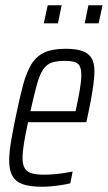

<svg xmlns="http://www.w3.org/2000/svg" viewBox="-20 -704 411 732"><path d="M139 8Q95 8 67.5 -1.5Q40 -11 27.5 -33Q15 -55 15 -92Q15 -121 21.5 -161Q28 -201 39 -254Q54 -328 67.5 -378.5Q81 -429 100 -459.5Q119 -490 149.5 -504Q180 -518 229 -518Q270 -518 294 -509.5Q318 -501 329 -482.5Q340 -464 340 -432Q340 -413 336.5 -385.5Q333 -358 327 -325Q321 -292 313 -256L309 -238H87Q77 -192 71.5 -159Q66 -126 66 -102Q66 -77 74 -63Q82 -49 100.5 -43.5Q119 -38 148 -38Q164 -38 183.5 -39.5Q203 -41 222.5 -44Q242 -47 257 -50L248 -5Q236 -2 217.5 1Q199 4 178.5 6Q158 8 139 8ZM96 -280H268L273 -303Q279 -331 284.5 -363Q290 -395 290 -418Q290 -442 283 -453.5Q276 -465 262 -468.5Q248 -472 228 -472Q197 -472 177.5 -465.5Q158 -459 144.5 -439Q131 -419 120.5 -381Q110 -343 96 -280ZM303 -615 317 -684H371L356 -615ZM147 -615 162 -684H215L201 -615Z"/></svg>

Font: Saira ExtraCondensed Light
Style: Italic
Weight: 300
Width: 2
Italic angle: -12°
Designer: Hector Gatti with collaboration of the Omnibus-Type team
Foundry: Omnibus-Type
Version: Version 1.101